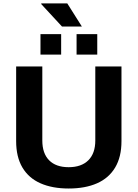

<svg xmlns="http://www.w3.org/2000/svg" viewBox="-20 -1067 788 1099"><path d="M373.2 12Q279.3 12 211.8 -17.8Q144.3 -47.5 108.3 -108.1Q72.4 -168.7 72.4 -259V-686.4H222.2V-262.8Q222.2 -189 261.2 -149.5Q300.2 -110 373 -110Q445.7 -110 485.6 -149.5Q525.5 -189 525.5 -262.8V-686.4H675.3V-259Q675.3 -168.7 639.1 -108.1Q602.9 -47.5 535.4 -17.8Q467.9 12 373.2 12ZM211.7 -754.6V-871.7H330V-754.6ZM418.3 -754.6V-871.7H536.7V-754.6ZM448.6 -915.2H334.8L215.5 -1044.2L216.7 -1047.4H365.2Z"/></svg>

Font: Archivo SemiBold
Style: Regular
Weight: 600
Designer: Hector Gatti
Foundry: Omnibus-Type
Version: Version 2.001